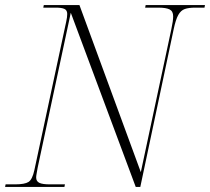

<svg xmlns="http://www.w3.org/2000/svg" viewBox="-31 -734 825 754"><path d="M-11 0 -9 -10H28Q66 -10 81 -19.5Q96 -29 104 -66L229 -649Q233 -667 233 -679Q233 -694 222 -699Q211 -704 189 -704H139L141 -714H281L522 -58L642 -620Q649 -652 649 -670Q649 -690 635 -697Q621 -704 591 -704H539L541 -714H774L772 -704H735Q710 -704 694.5 -698.5Q679 -693 669 -675Q659 -657 651 -619L520 0H502L247 -684L117 -76Q115 -64 113 -53.5Q111 -43 111 -37Q111 -22 123.5 -16Q136 -10 164 -10H224L222 0Z"/></svg>

Font: Noto Serif Display ExtraLight
Style: Italic
Weight: 200
Italic angle: -12°
Designer: Monotype Design Team
Foundry: Monotype Imaging Inc.
Version: Version 2.009